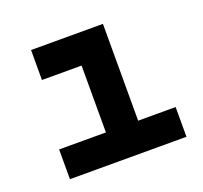

<svg xmlns="http://www.w3.org/2000/svg" viewBox="-97 -628 779 738"><g transform="rotate(-20 293.0 -259.0)"><path d="M69.8 0V-121.6H261.2V-395H99.1V-517.6H393.1V-121.6H546.4V0Z"/></g></svg>

Font: Caskaydia Cove
Style: Bold
Weight: 700
Monospace: yes
Designer: Aaron Bell
Foundry: Saja Typeworks
Version: Version 4.300; ttfautohint (v1.8.3)